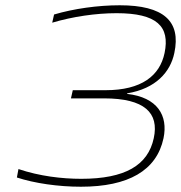

<svg xmlns="http://www.w3.org/2000/svg" viewBox="-20 -699 686 728"><path d="M375 -326C528 -326 584 -271 563 -175C541 -72 454 -21 288 -21C215 -21 130 -31 50 -58L44 -26C111 -4 201 9 287 9C466 9 574 -52 600 -175C618 -261 577 -330 462 -343V-345C571 -363 626 -426 641 -498C667 -619 600 -679 434 -679C351 -679 259 -666 185 -644L178 -613C255 -636 344 -649 422 -649C575 -649 625 -599 604 -498C586 -412 517 -357 380 -357H256L249 -326Z"/></svg>

Font: LT Wave Text Thin Italic
Style: Regular
Weight: 100
Designer: Daniel Lyons
Version: Version 2.5 (Glyphs App)